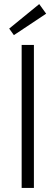

<svg xmlns="http://www.w3.org/2000/svg" viewBox="-20 -920 272 940"><path d="M206 -853 48 -748 25 -780 172 -900ZM86 -700H146V0H86Z"/></svg>

Font: Post Grotesk Light
Style: Light
Weight: 300
Version: Version 1.0